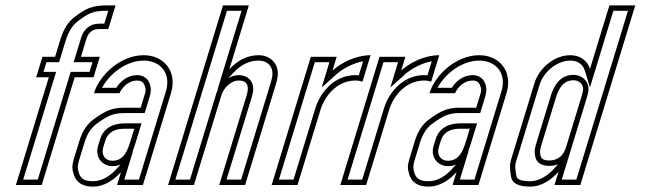

<svg xmlns="http://www.w3.org/2000/svg" viewBox="-20 -687 2418 713"><path d="M39 0H135L257.3 -400H327.3L350.6 -476H280.6L300.7 -542C308.3 -566.7 323.7 -579 347.1 -579H382.1L409 -667H376C321 -667 297.3 -654.2 258.1 -625C234 -607 216.2 -579.3 204.7 -542L184.6 -476H137.6L114.3 -400H161.3ZM66.1 -20 188.4 -420H141.4L152.4 -456H199.4L223.9 -536.2C234.4 -570.7 250.1 -594.1 270.1 -609C308.3 -637.4 324.8 -647 376 -647H381.9L367.3 -599H347.1C314.8 -599 291.1 -579 281.6 -547.8L253.5 -456H323.5L312.5 -420H242.5L120.2 -20Z M429.3 -48 414.7 0H510.7L614.9 -341C639.7 -422.2 587.9 -482 514 -482C428.1 -482 349.9 -409.5 328.9 -341H423.9C434.3 -364.3 458.2 -388 489.3 -388C501.9 -388 510.5 -383.3 515 -374C524.1 -355 520.9 -347.5 514.9 -328L502.4 -287H438.4C418.4 -287 400.3 -283.8 384 -277.5C367.7 -271.2 348.1 -259.3 325.1 -242C302.2 -224.7 285.3 -198.3 274.5 -163L258 -109C252.3 -90.3 245.2 -70.7 250.9 -50C258.2 -12.7 282.8 6 324.8 6C370.2 6 405 -21.2 429.3 -48ZM442.5 -209H478.5L464.5 -163C454.2 -129.4 440.5 -90 397.2 -90C370.6 -90 354.9 -111.9 363.4 -140L370.8 -164C380.2 -194.9 404.4 -209 442.5 -209ZM414.5 -61.4C391.7 -36.3 361.7 -14 324.8 -14C290 -14 276 -26.1 270.6 -53.8L270.4 -54.6L270.2 -55.3C266.5 -68.6 271 -83.3 277.1 -103.2L293.6 -157.2C303.5 -189.6 318.4 -211.8 337.2 -226C359.3 -242.7 377.7 -253.6 391.2 -258.9C404.9 -264.2 420.5 -267 438.4 -267H517.2L534.1 -322.2C539.6 -340.4 544.6 -358.5 533 -382.7C524.7 -399.9 507.1 -408 489.3 -408C452.8 -408 426.1 -383.9 411.9 -361H358.9C387.8 -414.8 450 -462 514 -462C525 -462 535.2 -460.5 544.5 -457.6C587.2 -444.7 613.4 -404.5 595.8 -346.8L495.9 -20H441.7L474.6 -127.8ZM442.5 -229C399.2 -229 364.1 -210.5 351.7 -169.8L344.3 -145.8C342.2 -139 341.1 -132.2 341.1 -125.5C340.9 -94 365.1 -70 397.2 -70C456.7 -70 474.1 -126 483.6 -157.2L505.6 -229Z M940.6 -482C900.6 -482 864.3 -464.7 831.7 -430L904.1 -667H808.1L604.2 0H700.2L802.3 -334C809.8 -358.4 836.3 -388 866.8 -388C898.4 -388 906.3 -366.6 896.3 -334L794.2 0H890.2L1003.3 -370C1007.6 -384 1010.2 -395.3 1011.2 -404C1016.4 -449.6 984.7 -482 940.6 -482ZM790.6 -357.1C787.5 -351.5 785 -345.6 783.2 -339.8L685.4 -20H631.2L822.9 -647H877.1L787.5 -353.8ZM827.4 -396.3 846.2 -416.3C876 -448 906.8 -462 940.6 -462C943 -462 945.3 -461.9 947.6 -461.6C976.6 -458.6 994.9 -437.9 991.4 -406.3C990.6 -399.6 988.3 -389.1 984.2 -375.8L875.4 -20H821.2L915.5 -328.2C918.4 -337.9 920.2 -347.3 920.4 -356.5C920.8 -386.1 899.6 -408 866.8 -408C852.4 -408 838.8 -403.1 827.4 -396.3Z M1326.2 -384 1356.2 -482C1302.7 -482 1248.5 -455.4 1214.8 -425L1230.3 -476H1134.3L988.8 0H1084.8L1170.1 -279C1186.5 -332.7 1233 -388 1300.4 -388C1309.6 -388 1318.7 -386.3 1326.2 -384ZM1312.4 -407.3C1308 -407.8 1304.6 -408 1300.4 -408C1220.9 -408 1169 -343.6 1151 -284.8L1070 -20H1015.8L1149.1 -456H1203.3L1174.6 -362L1228.1 -410.1C1252.6 -432.1 1290.7 -452.5 1328.4 -459.4Z M1581.2 -384 1611.2 -482C1557.7 -482 1503.5 -455.4 1469.8 -425L1485.3 -476H1389.3L1243.8 0H1339.8L1425.1 -279C1441.5 -332.7 1488 -388 1555.4 -388C1564.6 -388 1573.7 -386.3 1581.2 -384ZM1567.4 -407.3C1563 -407.8 1559.6 -408 1555.4 -408C1475.9 -408 1424 -343.6 1406 -284.8L1325 -20H1270.8L1404.1 -456H1458.3L1429.6 -362L1483.1 -410.1C1507.6 -432.1 1545.7 -452.5 1583.4 -459.4Z M1675.3 -48 1660.7 0H1756.7L1860.9 -341C1885.7 -422.2 1833.9 -482 1760 -482C1674.1 -482 1595.9 -409.5 1574.9 -341H1669.9C1680.3 -364.3 1704.2 -388 1735.3 -388C1747.9 -388 1756.5 -383.3 1761 -374C1770.1 -355 1766.9 -347.5 1760.9 -328L1748.4 -287H1684.4C1664.4 -287 1646.3 -283.8 1630 -277.5C1613.7 -271.2 1594.1 -259.3 1571.1 -242C1548.2 -224.7 1531.3 -198.3 1520.5 -163L1504 -109C1498.3 -90.3 1491.2 -70.7 1496.9 -50C1504.2 -12.7 1528.8 6 1570.8 6C1616.2 6 1651 -21.2 1675.3 -48ZM1688.5 -209H1724.5L1710.5 -163C1700.2 -129.4 1686.5 -90 1643.2 -90C1616.6 -90 1600.9 -111.9 1609.4 -140L1616.8 -164C1626.2 -194.9 1650.4 -209 1688.5 -209ZM1660.5 -61.4C1637.7 -36.3 1607.7 -14 1570.8 -14C1536 -14 1522 -26.1 1516.6 -53.8L1516.4 -54.6L1516.2 -55.3C1512.5 -68.6 1517 -83.3 1523.1 -103.2L1539.6 -157.2C1549.5 -189.6 1564.4 -211.8 1583.2 -226C1605.3 -242.7 1623.7 -253.6 1637.2 -258.9C1650.9 -264.2 1666.5 -267 1684.4 -267H1763.2L1780.1 -322.2C1785.6 -340.4 1790.6 -358.5 1779 -382.7C1770.7 -399.9 1753.1 -408 1735.3 -408C1698.8 -408 1672.1 -383.9 1657.9 -361H1604.9C1633.8 -414.8 1696 -462 1760 -462C1771 -462 1781.2 -460.5 1790.5 -457.6C1833.2 -444.7 1859.4 -404.5 1841.8 -346.8L1741.9 -20H1687.7L1720.6 -127.8ZM1688.5 -229C1645.2 -229 1610.1 -210.5 1597.7 -169.8L1590.3 -145.8C1588.2 -139 1587.1 -132.2 1587.1 -125.5C1586.9 -94 1611.1 -70 1643.2 -70C1702.7 -70 1720.1 -126 1729.6 -157.2L1751.6 -229Z M2098.5 -482C2034.6 -482 1980.6 -430 1965 -379L1886.4 -122C1874.7 -83.8 1869.8 -77.8 1878.1 -29.5C1882.2 -5.8 1905.9 6 1949.3 6C1993.5 6 2031.1 -23.1 2054.1 -49L2039.1 0H2135.1L2339 -667H2243L2170.9 -431C2162 -460.2 2135.8 -482 2098.5 -482ZM2143.9 -344.5C2142.1 -337.5 2140.2 -330.7 2138.2 -324L2081.6 -139C2073.9 -113.9 2055.3 -91 2019.9 -91C2001.3 -91 1990.6 -96.3 1987.8 -107C1982.6 -127.4 1987.2 -137.6 1991.9 -153L2044.2 -324C2053.6 -354.7 2069.5 -389 2110 -389C2132.7 -389 2151 -371.8 2143.9 -344.5ZM2098.5 -462C2127.3 -462 2145.4 -446.1 2151.7 -425.2L2170.8 -362.3L2257.8 -647H2312L2120.3 -20H2066.1L2100 -130.7L2039.1 -62.3C2017.8 -38.3 1984.6 -14 1949.3 -14C1907.2 -14 1899.2 -24.9 1897.8 -32.9C1889.8 -79.5 1893.3 -76.1 1905.5 -116.2L1984.1 -373.2C1997.5 -416.9 2045.4 -462 2098.5 -462ZM2163.3 -339.5C2164.6 -344.6 2165.4 -349.8 2165.5 -354.8C2166.1 -388.5 2138.3 -409 2110 -409C2054.7 -409 2034.5 -360.6 2025 -329.8L1972.8 -158.8C1968.6 -145.1 1961.9 -127.5 1968.5 -102C1974.7 -77.7 1999.1 -71 2019.9 -71C2066 -71 2091.5 -102.8 2100.7 -133.2L2157.3 -318.2C2159.4 -325.1 2161.4 -332.2 2163.3 -339.5Z"/></svg>

Font: Din Kursivschrift
Style: EngGhost
Weight: 400
Version: Version 1.089